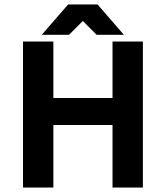

<svg xmlns="http://www.w3.org/2000/svg" viewBox="-20 -840 743 860"><path d="M219 -280H484V0H620V-654H484V-401H219V-654H83V0H219ZM413 -684H535L417 -820H285L167 -684H289L351 -746Z"/></svg>

Font: Falling Sky
Style: SeBd
Weight: 600
Designer: Paul D. Hunt
Foundry: Adobe Systems Incorporated
Version: Version 1.02